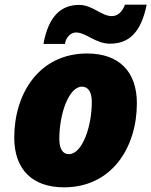

<svg xmlns="http://www.w3.org/2000/svg" viewBox="-20 -792 648 822"><path d="M166 -604H258C262 -634 285 -653 305 -653C349 -653 388 -605 451 -605C529 -605 583 -649 608 -772H515C503 -739 482 -723 459 -723C414 -723 376 -771 319 -771C243 -771 188 -725 166 -604ZM254 10C459 10 566 -161 566 -350C566 -486 489 -563 353 -563C148 -563 41 -392 41 -203C41 -67 118 10 254 10ZM275 -132C249 -132 234 -154 234 -197C234 -306 275 -421 331 -421C357 -421 373 -399 373 -356C373 -247 331 -132 275 -132Z"/></svg>

Font: Noto Sans Black
Style: Italic
Weight: 900
Italic angle: -12°
Designer: Monotype Design Team
Foundry: Monotype Imaging Inc.
Version: Version 2.013